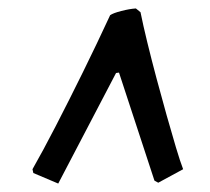

<svg xmlns="http://www.w3.org/2000/svg" viewBox="-20 -686 497 455"><path d="M118 -251 59 -276 57 -285Q81 -327 112 -387Q143 -447 176.5 -515Q210 -583 241 -650Q248 -655 267.5 -660Q287 -665 302 -666L313 -657Q319 -627 329 -586Q339 -545 351 -500Q363 -455 375 -412.5Q387 -370 397 -336.5Q407 -303 414 -285L355 -253L346 -258L262 -514L255 -513Z"/></svg>

Font: Albura ExtraBold
Style: Italic
Weight: 758
Italic angle: -7°
Designer: Mercedes Jáuregui
Foundry: Omnibus-Type Team
Version: Version 1.000; ttfautohint (v1.8.3)